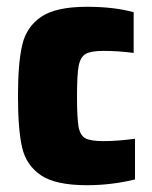

<svg xmlns="http://www.w3.org/2000/svg" viewBox="-20 -538 448 566"><path d="M33 -255Q33 -352 45.5 -405.5Q58 -459 101.5 -488.5Q145 -518 236 -518Q316 -518 374 -502V-382Q328 -388 285 -388Q248 -388 232.5 -379Q217 -370 212 -344Q207 -318 207 -255Q207 -191 211.5 -165Q216 -139 231.5 -130.5Q247 -122 285 -122Q326 -122 378 -129V-9Q308 8 236 8Q144 8 100.5 -21.5Q57 -51 45 -104Q33 -157 33 -255Z"/></svg>

Font: Saira Semi Condensed ExtraBold
Style: Regular
Weight: 800
Width: 4
Designer: Hector Gatti with collaboration of the Omnibus-Type team
Foundry: Omnibus-Type
Version: Version 1.001; ttfautohint (v1.8)